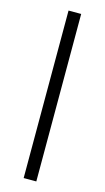

<svg xmlns="http://www.w3.org/2000/svg" viewBox="-116 -605 447 817"><g transform="rotate(15 107.0 -196.0)"><path d="M79.1 172.4V-565.4H134.8V172.4Z"/></g></svg>

Font: Lateef
Style: Regular
Weight: 400
Designer: SIL International
Foundry: SIL International
Version: Version 4.200